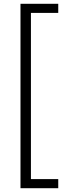

<svg xmlns="http://www.w3.org/2000/svg" viewBox="-20 -805 354 1012"><path d="M88 187V-785H287V-737H143V139H287V187Z"/></svg>

Font: Tomorrow Light
Style: Regular
Weight: 300
Designer: Tony de Marco, Monica Rizzolli
Foundry: Just in Type
Version: Version 2.002